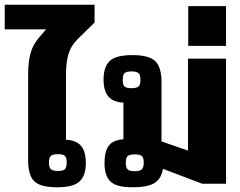

<svg xmlns="http://www.w3.org/2000/svg" viewBox="-38 -777 1017 812"><path d="M81 -99V-458Q81 -517 91.5 -553Q102 -589 127 -618L157 -653H-18V-757H362V-682L289 -610Q262 -583 251.5 -548Q241 -513 241 -457V-186Q284 -184 304.5 -160.5Q325 -137 325 -88Q325 -35 299 -10Q273 15 203 15Q133 15 107 -10.5Q81 -36 81 -99ZM244 -90Q244 -110 236.5 -117.5Q229 -125 207 -125Q185 -125 177 -117.5Q169 -110 169 -90Q169 -69 177 -61.5Q185 -54 207 -54Q229 -54 236.5 -61.5Q244 -69 244 -90Z M404 -87Q404 -138 422.5 -161.5Q441 -185 484 -188V-343Q441 -345 420.5 -368.5Q400 -392 400 -441Q400 -494 426 -519Q452 -544 522 -544Q592 -544 618.5 -518.5Q645 -493 645 -430V-179L757 -140V-529H918V0H817L651 -63Q645 -23 617 -4Q589 15 522 15Q454 15 429 -9.5Q404 -34 404 -87ZM556 -439Q556 -460 548 -467.5Q540 -475 518 -475Q496 -475 488.5 -467.5Q481 -460 481 -439Q481 -419 488.5 -411.5Q496 -404 518 -404Q540 -404 548 -411.5Q556 -419 556 -439ZM570 -89Q570 -110 562 -117Q554 -124 532 -124Q510 -124 502 -117Q494 -110 494 -89Q494 -68 502 -60.5Q510 -53 532 -53Q554 -53 562 -61Q570 -69 570 -89Z M758 -751H918V-583H758Z"/></svg>

Font: Pridi SemiBold
Style: Regular
Weight: 600
Designer: Katatrad Team
Foundry: CadsonDemak
Version: Version 1.001